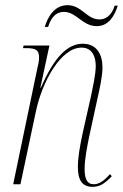

<svg xmlns="http://www.w3.org/2000/svg" viewBox="-20 -712 475 742"><path d="M354 -611C400 -611 423 -651 435 -690H423C415 -663 397 -637 364 -637C315 -637 296 -692 241 -692C191 -692 165 -648 153 -608H166C174 -634 190 -666 227 -666C276 -666 298 -611 354 -611ZM338 10C362 10 382 1 412 -31L405 -39C377 -7 358 0 342 0C316 0 307 -22 307 -59C307 -97 316 -141 325 -186L356 -328C366 -372 376 -418 376 -452C376 -500 355 -543 300 -543C242 -543 190 -493 138 -373H136L171 -536H71L69 -526H81C121 -526 131 -517 131 -489C131 -477 128 -462 123 -442L31 0H59L118 -278C143 -399 216 -528 295 -528C341 -528 350 -485 350 -457C350 -421 336 -364 332 -342L300 -200C289 -149 281 -104 281 -67C281 -16 297 10 338 10Z"/></svg>

Font: Noto Serif Display Condensed Thin
Style: Italic
Weight: 100
Width: 3
Italic angle: -12°
Designer: Monotype Design Team
Foundry: Monotype Imaging Inc.
Version: Version 2.009